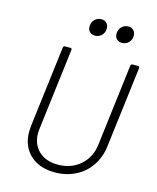

<svg xmlns="http://www.w3.org/2000/svg" viewBox="-132 -994 896 1093"><g transform="rotate(15 316.5 -447.5)"><path d="M96 -179Q96 -190 98 -212L157 -690Q157 -694 160 -697Q163 -700 167 -700H199Q204 -700 206.5 -697Q209 -694 208 -690L149 -210Q147 -192 147 -184Q147 -118 189 -78.5Q231 -39 302 -39Q380 -39 433.5 -86Q487 -133 496 -210L555 -690Q557 -700 566 -700H598Q607 -700 607 -690L548 -212Q540 -147 506 -97Q472 -47 417.5 -19.5Q363 8 296 8Q204 8 150 -43Q96 -94 96 -179ZM432 -845Q432 -870 448 -886.5Q464 -903 488 -903Q507 -903 518.5 -891Q530 -879 530 -859Q530 -835 514 -819Q498 -803 475 -803Q456 -803 444 -814.5Q432 -826 432 -845ZM273 -845Q273 -870 289 -886.5Q305 -903 329 -903Q348 -903 359.5 -891Q371 -879 371 -859Q371 -835 355 -819Q339 -803 316 -803Q297 -803 285 -814.5Q273 -826 273 -845Z"/></g></svg>

Font: Barlow Light
Style: Italic
Weight: 300
Italic angle: -7°
Designer: Jeremy Tribby
Foundry: Tribby Type
Version: Version 1.408